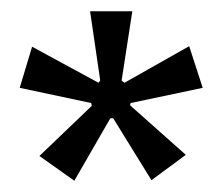

<svg xmlns="http://www.w3.org/2000/svg" viewBox="-20 -716 394 341"><path d="M112 -395 50 -439 143 -528 142 -533 15 -560 37 -633 155 -569 158 -573 140 -696H215L196 -573L201 -569L316 -634L340 -560L212 -533L211 -529L310 -441L249 -396L181 -506H176Z"/></svg>

Font: Bricolage Grotesque 12pt Light
Style: Regular
Weight: 300
Designer: Mathieu Triay
Foundry: Atelier Triay
Version: Version 1.001; ttfautohint (v1.8.4.7-5d5b);gftools[0.9.33.de